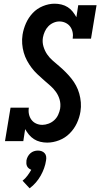

<svg xmlns="http://www.w3.org/2000/svg" viewBox="-20 -763 542 1038"><path d="M235 8Q216 8 197.5 3.5Q179 -1 163.5 -11Q148 -21 136.5 -35Q125 -49 116 -65L106 0H7L37 -181H136Q133 -163 136.5 -146Q140 -129 150 -115.5Q160 -102 175.5 -95Q191 -88 209 -88Q225 -88 242.5 -94.5Q260 -101 273.5 -113.5Q287 -126 294.5 -142.5Q302 -159 305 -175Q309 -201 302.5 -224Q296 -247 282.5 -266Q269 -285 251.5 -300Q234 -315 216.5 -330.5Q199 -346 182 -362Q165 -378 151 -396.5Q137 -415 126 -435.5Q115 -456 108.5 -478.5Q102 -501 100 -526Q98 -551 102 -576Q107 -607 120.5 -637.5Q134 -668 157 -692.5Q180 -717 212 -730Q244 -743 275 -743Q294 -743 312.5 -738.5Q331 -734 346.5 -724Q362 -714 373 -700Q384 -686 393 -670L403 -735H502L472 -554H373Q376 -572 372.5 -589Q369 -606 359.5 -619Q350 -632 334.5 -639.5Q319 -647 301 -647Q285 -647 269 -640Q253 -633 241 -620.5Q229 -608 222 -592Q215 -576 212 -560Q208 -535 215 -511.5Q222 -488 235 -469Q248 -450 265.5 -435Q283 -420 300.5 -405Q318 -390 334.5 -373.5Q351 -357 365.5 -339Q380 -321 391 -300.5Q402 -280 408.5 -257Q415 -234 417 -209.5Q419 -185 415 -160Q410 -128 395.5 -97Q381 -66 356.5 -41.5Q332 -17 299.5 -4.5Q267 8 235 8ZM140 255 102 214Q117 202 128.5 186.5Q140 171 149 155Q142 152 136 147.5Q130 143 126.5 136Q123 129 122.5 120.5Q122 112 123 104Q125 93 130.5 83Q136 73 144.5 65.5Q153 58 163.5 54.5Q174 51 185 51Q196 51 205.5 54.5Q215 58 221.5 65.5Q228 73 229.5 83Q231 93 229 104Q226 125 218.5 146Q211 167 200 186.5Q189 206 174 223.5Q159 241 140 255Z"/></svg>

Font: Iosevka Curly Slab
Style: Bold Italic
Weight: 700
Italic angle: -9°
Monospace: yes
Designer: Belleve Invis
Foundry: Belleve Invis
Version: Version 22.1.2; ttfautohint (v1.8.4)